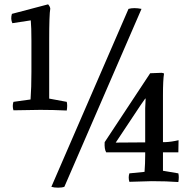

<svg xmlns="http://www.w3.org/2000/svg" viewBox="-20 -837 861 886"><path d="M207 -650V-382L288 -367Q292 -351 288 -327Q225 -330 166 -330Q126 -330 42 -328Q36 -348 42 -367L121 -378Q125 -433 125 -505V-650Q125 -711 122 -743L37 -730Q28 -750 35 -773L202 -817Q211 -807 212 -797Q207 -771 207 -650ZM647 -44Q650 -83 650 -121V-134H470Q461 -149 463 -181L673 -499L725 -501Q729 -501 737 -498Q732 -468 732 -397V-181H741Q770 -182 804 -190Q803 -170 803 -134H732V-49L803 -37Q807 -21 803 3Q749 -1 680 -1Q658 -1 577 2Q571 -18 577 -37ZM629 -352 514 -179 650 -180V-337L652 -382H650ZM633 -796 277 25Q266 29 248 29Q229 29 217 25L573 -796Q598 -803 633 -796Z"/></svg>

Font: Adamina
Style: Regular
Weight: 400
Designer: Cyreal (www.cyreal.org)
Foundry: Alexei Vanyashin
Version: Version 1.013